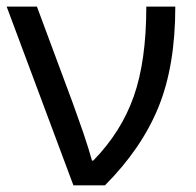

<svg xmlns="http://www.w3.org/2000/svg" viewBox="-20 -556 587 576"><path d="M0 -536.1H90.8L198.2 -247.1Q204.6 -229 213.1 -205.3Q221.7 -181.6 230 -157.5Q238.3 -133.3 245.1 -111.1Q252 -88.9 255.9 -74.2H259.8Q343.8 -160.2 381.3 -266.8Q418.9 -373.5 418.9 -536.1H505.9Q505.9 -358.4 455.3 -234.4Q404.8 -110.4 294.9 0H200.2Z"/></svg>

Font: Noto Sans Southeast Asian
Style: Regular
Weight: 400
Designer: Monotype Design Team
Foundry: Monotype Imaging Inc.
Version: Version 1.06 uh; ttfautohint (v1.4.1)